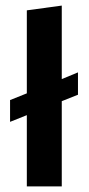

<svg xmlns="http://www.w3.org/2000/svg" viewBox="-20 -667 317 687"><path d="M259 -328 201 -305V0H76V-255L16 -231V-309L76 -333V-630L201 -647V-384L259 -408Z"/></svg>

Font: Arya
Style: Bold
Weight: 700
Designer: Eduardo Rodriguez Tunni, Modular Infotech
Foundry: Eduardo Rodriguez Tunni, Modular Infotech
Version: Version 1.002